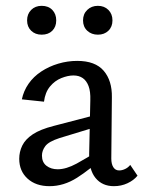

<svg xmlns="http://www.w3.org/2000/svg" viewBox="-20 -633 496 659"><path d="M371 6Q331 6 308 -22Q285 -50 286 -104L290 -289Q291 -319 284 -337.5Q277 -356 264 -365Q251 -374 232 -374Q213 -374 190.5 -365Q168 -356 151.5 -336Q135 -316 131 -284L55 -292Q61 -321 78 -345.5Q95 -370 121.5 -387.5Q148 -405 180 -414.5Q212 -424 245 -424Q307 -424 336 -390Q365 -356 364 -299L362 -89Q362 -70 369 -59Q376 -48 389 -48Q399 -48 409.5 -53Q420 -58 427 -67L452 -30Q439 -14 417.5 -4Q396 6 371 6ZM150 6Q103 6 74.5 -20Q46 -46 46 -88Q46 -112 56.5 -133.5Q67 -155 92.5 -172Q118 -189 165 -201L330 -244L335 -205L184 -159Q147 -147 135.5 -131.5Q124 -116 124 -99Q124 -76 139.5 -64Q155 -52 178 -52Q207 -52 243 -71.5Q279 -91 324 -120L333 -93Q290 -52 244.5 -23Q199 6 150 6ZM123 -514Q101 -514 87 -527.5Q73 -541 73 -563Q73 -585 87 -599Q101 -613 123 -613Q146 -613 159.5 -599Q173 -585 173 -563Q173 -541 159.5 -527.5Q146 -514 123 -514ZM316 -514Q294 -514 279.5 -527.5Q265 -541 265 -563Q265 -585 279.5 -599Q294 -613 316 -613Q338 -613 352 -599Q366 -585 366 -563Q366 -541 352 -527.5Q338 -514 316 -514Z"/></svg>

Font: Ysabeau Office Medium
Style: Regular
Weight: 500
Designer: Christian Thalmann (Catharsis Fonts)
Version: Version 2.001;gftools[0.9.30]; featfreeze: tnum,lnum,ss02